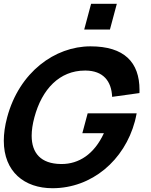

<svg xmlns="http://www.w3.org/2000/svg" viewBox="-38 -980 799 1015"><path d="M407.2 -824H543.2L579.6 -960H443.6ZM239.4 15C447.4 15 619.8 -132 675.2 -339C676 -342 683.1 -372 684.5 -381H425.5L397.3 -276H511.3C459.8 -164.1 378.3 -112.9 287.9 -112.9C286.2 -112.9 284.4 -113 282.7 -113C178.8 -114.5 129.4 -169.9 129.4 -262.4C129.4 -291.4 134.2 -324.1 143.9 -360C183.6 -508.5 276.7 -607 411 -607C412.3 -607 413.7 -607 415 -607C506.8 -606 551.3 -552 554.8 -468L699.2 -488C699.4 -493.5 699.5 -499 699.5 -504.3C699.5 -651.2 618.8 -735 440.3 -735C252.3 -735 63.9 -599 -0.1 -360C-12.3 -314.8 -17.9 -273.4 -17.9 -236C-17.9 -71.9 91.1 15 239.4 15Z"/></svg>

Font: Manrope
Style: ExtraBoldItalic
Weight: 800
Italic angle: -15°
Designer: Mikhail Sharanda
Foundry: Mikhail Sharanda
Version: Version 4.502;hotconv 1.0.109;makeotfexe 2.5.65596